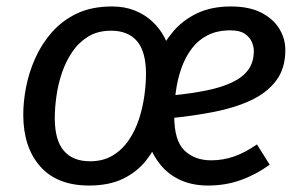

<svg xmlns="http://www.w3.org/2000/svg" viewBox="-20 -559 930 591"><path d="M324.9 -539.1Q364 -539.1 395.1 -526.6Q426.2 -514 449.2 -492.5Q472.3 -470.9 486.8 -442.9Q501.3 -414.8 508.8 -383.4Q516.3 -351.9 516.3 -321Q510.2 -280.1 500.7 -234.1Q491.2 -188.1 474.7 -144.6Q458.1 -101.1 430.1 -65.5Q402.1 -30 359.1 -9Q316 12.1 254 12.1Q155.8 12.1 103.7 -46.9Q51.6 -106 51.6 -206Q51.6 -245.1 60.1 -290.2Q68.7 -335.2 88.2 -379.2Q107.7 -423.2 139.7 -459.7Q171.8 -496.2 217.3 -517.7Q262.9 -539.1 324.9 -539.1ZM321.9 -464.5Q281 -464.5 251.6 -446.5Q222.3 -428.5 202.3 -399.1Q182.4 -369.6 170.5 -334.2Q158.6 -298.8 153.6 -262.4Q148.6 -226 148.6 -196Q148.6 -127.3 176.5 -94.9Q204.3 -62.6 257.1 -62.6Q297.9 -62.6 327.3 -80.6Q356.7 -98.5 376.6 -128Q396.5 -157.4 408 -192.9Q419.4 -228.3 424.4 -264.7Q429.4 -301.1 429.4 -331Q429.4 -399.8 402 -432.1Q374.6 -464.5 321.9 -464.5ZM690.8 -539.1Q747 -539.1 784.1 -520.1Q821.2 -501.1 839.7 -470.6Q858.3 -440 858.3 -405Q858.3 -348 829.8 -310.4Q801.2 -272.9 751.7 -249.9Q702.1 -226.9 637.7 -214.4Q573.2 -201.9 502.3 -195L511.3 -265.4Q570.2 -271.3 616.6 -280.8Q662.9 -290.3 695.2 -305.8Q727.6 -321.3 744.5 -344.7Q761.3 -368.1 761.3 -401.9Q761.3 -414.9 755.4 -429.3Q749.4 -443.8 733.9 -454.7Q718.5 -465.6 689.6 -465.6Q648.8 -465.6 619.4 -450.7Q590 -435.7 570.1 -409.2Q550.2 -382.7 538.2 -348.8Q526.3 -314.8 521.3 -277.4Q516.3 -240 516.3 -202.1Q516.3 -126.3 547.7 -95.9Q579.2 -65.5 630 -65.5Q667 -65.5 700.9 -77.5Q734.9 -89.5 770.9 -114.5L810.2 -52Q767.2 -21 720.6 -4.5Q674 12.1 620.8 12.1Q572.7 12.1 536.1 -4.4Q499.6 -21 475 -50.5Q450.5 -80 437 -118.5Q423.4 -157.1 419.4 -202.1Q423.4 -245 434 -291.5Q444.5 -338 463.5 -382Q482.6 -426 512.6 -461.5Q542.7 -497.1 586.7 -518.1Q630.8 -539.1 690.8 -539.1Z"/></svg>

Font: Fira Sans Variable
Style: Italic
Weight: 397
Italic angle: -8°
Designer: Carrois Corporate & Edenspiekermann AG
Foundry: Carrois Corporate GbR & Edenspiekermann AG
Version: Version 4.202